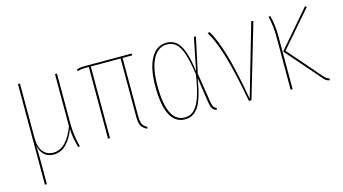

<svg xmlns="http://www.w3.org/2000/svg" viewBox="-81 -822 2335 1307"><g transform="rotate(-15 1087.0 -168.0)"><path d="M383 2Q373 -34 367.5 -63.5Q362 -93 361 -131Q337 -67 299 -29Q261 9 211 9Q170 9 144 -14.5Q118 -38 110 -82Q112 -24 112 61V191L98 192V-518H112V-139Q112 -69 139.5 -36.5Q167 -4 211 -4Q259 -4 296.5 -43Q334 -82 359 -150V-518H373V-166Q373 -80 396 1Z M832 -505V-93Q832 -58 841 -39Q850 -20 874 -8L870 4Q840 -10 829 -31Q818 -52 818 -93V-505H608V0H594V-505H569Q548 -505 537.5 -503Q527 -501 515 -496L511 -509Q530 -518 567 -518H900V-505Z M1292 -289 1338 -518H1352L1299 -269L1331 -65Q1335 -37 1342 -26.5Q1349 -16 1363 -10L1359 3Q1341 -4 1331.5 -16.5Q1322 -29 1317 -61L1290 -240Q1269 -105 1233.5 -48Q1198 9 1137 9Q997 9 997 -261Q997 -387 1036.5 -457.5Q1076 -528 1146 -528Q1186 -528 1214 -505.5Q1242 -483 1261 -431Q1280 -379 1292 -289ZM1012 -261Q1012 -4 1137 -4Q1175 -4 1202 -28.5Q1229 -53 1249.5 -110.5Q1270 -168 1285 -267Q1272 -362 1254 -416Q1236 -470 1210 -493Q1184 -516 1146 -516Q1084 -516 1048 -450Q1012 -384 1012 -261Z M1596 -13 1743 -521 1757 -517 1605 0H1587Q1548 -213 1511 -334.5Q1474 -456 1435 -518L1449 -522Q1530 -395 1596 -13Z M1916 -265 2113 -38Q2127 -22 2136.5 -15Q2146 -8 2158 -5L2154 7Q2139 4 2128.5 -3.5Q2118 -11 2104 -29L1899 -264L2122 -523L2134 -517ZM1895 -372V0H1881V-372Q1881 -453 1864 -519L1877 -520Q1895 -455 1895 -372Z"/></g></svg>

Font: Fira Sans Compressed Hair
Style: Regular
Weight: 100
Width: 1
Designer: bBox Type GmbH & Carrois Corporate GbR & Edenspiekermann AG
Foundry: bBox Type GmbH & Carrois Corporate GbR & Edenspiekermann AG
Version: Version 4.301